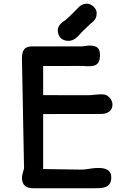

<svg xmlns="http://www.w3.org/2000/svg" viewBox="-20 -1001 685 1021"><path d="M96.7 -55.2C96.7 -15.1 121.6 0 154.8 0H483.4C528.8 0 571.8 -2 571.8 -58.6C571.8 -97.2 541.5 -107.9 502.9 -107.9C486.3 -107.9 472.7 -106 459 -104C444.3 -101.6 428.2 -99.1 408.7 -99.1C337.9 -99.1 273.4 -102.1 209.5 -102.1V-394.5L516.1 -395C552.2 -395 578.1 -411.1 578.1 -445.8C578.1 -467.8 558.1 -499.5 522.9 -499.5C504.9 -499.5 488.8 -498 477.1 -496.6C468.3 -495.6 458.5 -494.6 451.2 -494.6C234.4 -494.6 222.2 -494.6 209.5 -495.1V-649.9H254.9C273.4 -649.9 293.5 -650.4 419.9 -650.4C432.6 -648.9 445.3 -648.9 452.6 -648.9C484.9 -648.9 511.7 -656.2 511.7 -706.1C511.7 -741.2 502 -758.8 452.6 -758.8C446.8 -758.8 429.2 -755.4 417.5 -754.4H160.2C128.9 -754.4 96.7 -753.9 96.7 -689.5L107.9 -105.5L103.5 -89.8C100.6 -79.6 96.7 -66.4 96.7 -55.2ZM343.3 -783.7C372.1 -783.7 390.6 -802.7 406.2 -820.8C411.1 -826.2 418 -834 423.3 -838.4C450.2 -863.3 451.2 -866.7 468.8 -880.9C490.7 -898.4 493.7 -913.1 494.1 -932.6C494.1 -954.6 469.2 -981.4 442.4 -981.4C429.2 -981.4 411.1 -978 390.6 -954.6C375.5 -938.5 347.7 -910.6 324.7 -891.6C314 -887.2 287.1 -864.7 287.1 -841.8C287.1 -804.7 310.5 -783.7 343.3 -783.7Z"/></svg>

Font: Autour One
Style: Regular
Weight: 400
Designer: Eben Sorkin
Foundry: Eben Sorkin
Version: Version 1.002